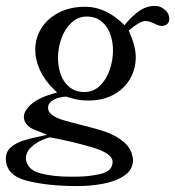

<svg xmlns="http://www.w3.org/2000/svg" viewBox="-55 -458 594 651"><path d="M396 84Q393.1 47.9 366.5 24.9Q339.8 2 304.9 -10.3Q270 -22.5 215.8 -35.6Q178.2 -44.9 157 -51.5Q135.7 -58.1 121.8 -68.1Q107.9 -78.1 107.9 -92.3Q107.9 -106 119.1 -114.5Q130.4 -123 144.8 -126.7Q159.2 -130.4 169.4 -130.4Q171.9 -129.9 193.4 -123.5Q214.8 -117.2 246.6 -117.2Q293.5 -117.2 329.6 -136.7Q365.7 -156.2 385.5 -189.9Q405.3 -223.6 405.3 -264.6Q405.3 -302.7 381.3 -354L386.2 -358.4Q388.7 -360.4 397.5 -367.2Q406.2 -374 417.7 -380.4Q429.2 -386.7 438 -386.7Q451.2 -386.7 470.7 -377Q472.2 -376.5 479.2 -373.3Q486.3 -370.1 491.7 -370.1Q504.9 -370.1 512 -376.5Q519 -382.8 519 -394.5Q519 -412.1 503.9 -425Q488.8 -438 470.7 -438Q440.9 -438 415.5 -419.7Q390.1 -401.4 367.2 -372.6Q304.7 -435.1 234.4 -435.1Q183.1 -435.1 144.5 -415.3Q106 -395.5 85.2 -362.1Q64.5 -328.6 64.5 -289.1Q64.5 -255.4 80.3 -220.5Q96.2 -185.5 127.9 -154.8L138.7 -144.5L125 -140.6Q74.7 -126 50.3 -104Q25.9 -82 25.9 -61.5Q25.9 -48.8 34.7 -37.4Q43.5 -25.9 58.6 -19.5L105 -1Q95.2 1 89.8 2.4Q50.8 10.3 25.6 18.1Q0.5 25.9 -17.3 40.8Q-35.2 55.7 -35.2 79.1Q-35.2 136.2 35.2 154.5Q105.5 172.9 208.5 172.9Q252.4 172.9 294.9 165Q337.4 157.2 366.7 137.2Q396 117.2 396 84ZM238.8 -401.9Q269 -401.9 289.1 -385.5Q309.1 -369.1 318.6 -343Q328.1 -316.9 328.1 -287.1Q328.1 -252.9 316.7 -220.2Q305.2 -187.5 283.2 -166.7Q261.2 -146 231.4 -146Q201.2 -146 180.9 -162.4Q160.6 -178.7 151.1 -205.1Q141.6 -231.4 141.6 -261.7Q141.6 -295.4 153.3 -327.9Q165 -360.4 187.3 -381.1Q209.5 -401.9 238.8 -401.9ZM114.3 7.8Q183.6 20 255.1 40.8Q326.7 61.5 326.7 90.8Q326.7 122.1 286.6 131.6Q246.6 141.1 201.2 141.1H182.6Q125 141.1 81.5 129.6Q38.1 118.2 32.7 81.5Q32.7 58.1 50.3 41.5Q67.9 24.9 88.6 16.4Q109.4 7.8 114.3 7.8Z"/></svg>

Font: Radley
Style: Italic
Weight: 400
Italic angle: -12°
Designer: Vernon Adams
Foundry: Vernon Adams
Version: Version 1.003; ttfautohint (v1.6)